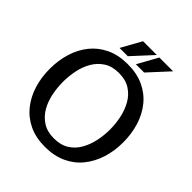

<svg xmlns="http://www.w3.org/2000/svg" viewBox="-247 -1067 1231 1231"><g transform="rotate(45 368.5 -451.0)"><path d="M367 11Q284 11 222 -18.5Q160 -48 118.5 -100Q77 -152 56 -220Q35 -288 35 -365Q35 -442 56 -510Q77 -578 118.5 -629.5Q160 -681 222.5 -710.5Q285 -740 368 -740Q451 -740 513.5 -711Q576 -682 618 -630Q660 -578 681 -510Q702 -442 702 -364Q702 -286 680.5 -218.5Q659 -151 617 -99Q575 -47 512 -18Q449 11 367 11ZM369 -68Q430 -68 471.5 -94Q513 -120 537.5 -163.5Q562 -207 573 -258.5Q584 -310 584 -362Q584 -414 573 -466.5Q562 -519 537.5 -562.5Q513 -606 471.5 -633Q430 -660 368 -660Q307 -660 266 -633.5Q225 -607 200 -564Q175 -521 164.5 -469Q154 -417 154 -366Q154 -314 164.5 -261.5Q175 -209 200 -165.5Q225 -122 266.5 -95Q308 -68 369 -68ZM333 -913H458L332 -776H257ZM481 -913H606L480 -776H405Z"/></g></svg>

Font: Rosario SemiBold
Style: Regular
Weight: 600
Designer: Hector Gatti
Foundry: Omnibus Type
Version: Version 1.101; ttfautohint (v1.8.1.43-b0c9)